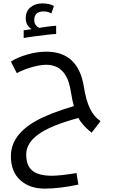

<svg xmlns="http://www.w3.org/2000/svg" viewBox="-20 -803 684 1144"><path d="M289.1 244.1Q339.4 244.1 436 228L446.8 296.9Q335 320.8 245.6 320.8Q156.2 320.8 100.6 270.3Q44.9 219.7 44.9 127.9Q44.9 0 196.8 -84Q275.4 -127.9 419.9 -170.9Q412.1 -197.3 399.9 -268.6Q374.5 -417 254.9 -417Q219.2 -417 168.9 -402.6Q118.7 -388.2 80.1 -367.2L44.9 -436Q83.5 -460.9 141.6 -478Q199.7 -495.1 255.9 -495.1Q447.3 -495.1 480 -284.2Q492.2 -206.1 515.6 -157Q539.1 -107.9 579.1 -81.1L525.9 -12.2Q469.7 -57.1 446.8 -100.1Q279.3 -54.7 207.8 -2Q136.2 50.8 136.2 117.4Q136.2 184.1 173.3 214.1Q210.4 244.1 289.1 244.1ZM301.3 -767.6 286.1 -722.7Q266.1 -734.9 240.2 -734.9Q184.1 -734.9 184.1 -683.6Q184.1 -650.9 214.4 -636.7Q224.1 -639.2 262.2 -644.3Q300.3 -649.4 314.5 -649.4V-600.6Q292.5 -600.6 177.2 -585.4L121.1 -576.7V-622.6L168.5 -629.4Q133.3 -652.3 133.3 -694.1Q133.3 -735.8 161.4 -759.3Q189.5 -782.7 231.9 -782.7Q274.4 -782.7 301.3 -767.6Z"/></svg>

Font: DroidArabicKufi
Style: Regular
Weight: 400
Designer: Pascal Zoghbi
Foundry: Ascender Corporation
Version: Version 1.00